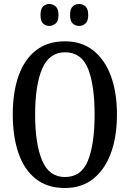

<svg xmlns="http://www.w3.org/2000/svg" viewBox="-20 -932 651 962"><path d="M305 10Q217 10 159 -36Q101 -82 72.5 -165Q44 -248 44 -359Q44 -470 73 -552Q102 -634 160 -679.5Q218 -725 306 -725Q389 -725 447 -679.5Q505 -634 535.5 -551.5Q566 -469 566 -358Q566 -247 535.5 -164.5Q505 -82 447 -36Q389 10 305 10ZM305 -45Q388 -45 421 -128Q454 -211 454 -358Q454 -506 421 -588Q388 -670 306 -670Q227 -670 191.5 -588Q156 -506 156 -358Q156 -211 191 -128Q226 -45 305 -45ZM377 -802Q358 -802 344.5 -814Q331 -826 331 -857Q331 -888 344.5 -900Q358 -912 377 -912Q394 -912 408 -900Q422 -888 422 -857Q422 -826 408 -814Q394 -802 377 -802ZM227 -802Q209 -802 196 -814Q183 -826 183 -857Q183 -888 196 -900Q209 -912 227 -912Q244 -912 258.5 -900Q273 -888 273 -857Q273 -826 258.5 -814Q244 -802 227 -802Z"/></svg>

Font: Noto Serif Lao ExtraCondensed Medium
Style: Regular
Weight: 500
Width: 2
Designer: Monotype Design Team
Foundry: Monotype Imaging Inc.
Version: Version 2.003; ttfautohint (v1.8.4.7-5d5b)